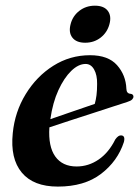

<svg xmlns="http://www.w3.org/2000/svg" viewBox="-20 -662 503 692"><path d="M426.5 -150Q404 -81 344 -35.2Q284 10.5 188.5 10.5Q100.5 10.5 58.5 -40Q16.5 -90.5 26 -182Q33.5 -259 72.8 -323Q112 -387 172.2 -425Q232.5 -463 304.5 -463Q370 -463 401.8 -427.2Q433.5 -391.5 435.5 -342Q436 -325 450 -324Q460.5 -323 461 -314Q461 -308.5 456.2 -303.5Q451.5 -298.5 438.5 -294.5Q423 -289.5 390 -278.8Q357 -268 315.5 -254.5Q274 -241 232.2 -227.5Q190.5 -214 158 -203Q153.5 -134 179.2 -98Q205 -62 256 -62Q299 -62 335.5 -87Q372 -112 395.5 -159.5Q406.5 -175 416.5 -174Q432.5 -173.5 426.5 -150ZM288.5 -431.5Q262.5 -431.5 236.8 -406.5Q211 -381.5 190.5 -337Q170 -292.5 161.5 -232.5Q200 -246 245.5 -261.5Q291 -277 321.5 -287.5Q325.5 -301 327.8 -318.8Q330 -336.5 330 -359.5Q330.5 -391.5 319.2 -411.5Q308 -431.5 288.5 -431.5ZM287 -508Q255 -508 240.8 -526.5Q226.5 -545 234.5 -575Q242 -604.5 266 -623Q290 -641.5 322 -641.5Q354.5 -641.5 368.5 -623Q382.5 -604.5 374.5 -575Q366.5 -545 342.8 -526.5Q319 -508 287 -508Z"/></svg>

Font: Fraunces 72pt S000 SemiBold
Style: Italic
Weight: 600
Italic angle: -16°
Version: Version 1.000; ttfautohint (v1.8.3)